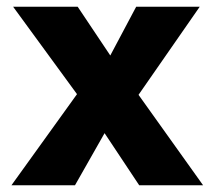

<svg xmlns="http://www.w3.org/2000/svg" viewBox="-20 -551 637 571"><path d="M394 0 291 -155 203 0H14L209 -271L19 -531H211L308 -386L385 -531H574L392 -269L584 0Z"/></svg>

Font: Our Lexend
Style: Bold
Weight: 700
Designer: Bonnie Shaver-Troup, Thomas Jockin
Foundry: Lexend
Version: Version 1.007